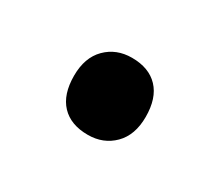

<svg xmlns="http://www.w3.org/2000/svg" viewBox="-46 -461 355 311"><g transform="rotate(30 132.0 -305.0)"><path d="M65 -305Q65 -339 84 -358Q103 -377 132 -377Q164 -377 181.5 -358.5Q199 -340 199 -305Q199 -271 180 -252Q161 -233 132 -233Q100 -233 82.5 -251.5Q65 -270 65 -305Z"/></g></svg>

Font: Bitter
Style: Regular
Weight: 400
Designer: Sol Matas
Foundry: Sol Matas
Version: Version 1.300;PS 001.300;hotconv 1.0.70;makeotf.lib2.5.58329